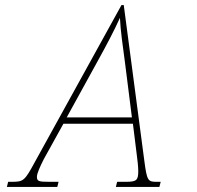

<svg xmlns="http://www.w3.org/2000/svg" viewBox="-20 -734 772 754"><path d="M7 0H205L210 -20H174C132 -20 125 -22 125 -40C125 -53 137 -79 152 -109L229 -248H502L518 -119C520 -107 523 -76 523 -62C523 -26 516 -20 474 -20H440L435 0H606L611 -20H594C561 -20 557 -25 547 -101L466 -714H457L117 -98C77 -24 72 -20 27 -20H12ZM363 -493C399 -558 429 -615 451 -664C453 -616 463 -546 471 -487L498 -273H242Z"/></svg>

Font: Noto Serif SemiCondensed Thin
Style: Italic
Weight: 100
Width: 4
Italic angle: -12°
Designer: Monotype Design Team
Foundry: Monotype Imaging Inc.
Version: Version 2.013